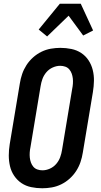

<svg xmlns="http://www.w3.org/2000/svg" viewBox="-20 -999 540 1027"><path d="M206 8Q176 8 147 2Q118 -4 95 -19.5Q72 -35 56 -58.5Q40 -82 33.5 -110Q27 -138 27 -167.5Q27 -197 32 -228L86 -552Q90 -578 98.5 -603Q107 -628 121.5 -650.5Q136 -673 156.5 -691.5Q177 -710 201.5 -722Q226 -734 252 -738.5Q278 -743 303 -743Q333 -743 362 -737Q391 -731 414.5 -715.5Q438 -700 453.5 -676.5Q469 -653 476 -625Q483 -597 482.5 -567.5Q482 -538 477 -507L423 -183Q419 -157 410.5 -132Q402 -107 387.5 -84.5Q373 -62 352.5 -43.5Q332 -25 307.5 -13Q283 -1 257 3.5Q231 8 206 8ZM207 -88Q227 -88 247 -97Q267 -106 281 -122.5Q295 -139 302 -158.5Q309 -178 312 -198L366 -523Q369 -537 370 -551.5Q371 -566 369.5 -579.5Q368 -593 363.5 -605.5Q359 -618 350.5 -628Q342 -638 329 -642.5Q316 -647 302 -647Q282 -647 262 -638Q242 -629 228 -612.5Q214 -596 207 -576.5Q200 -557 197 -537L143 -212Q140 -198 139 -183.5Q138 -169 139.5 -155.5Q141 -142 145.5 -129.5Q150 -117 158.5 -107Q167 -97 180 -92.5Q193 -88 207 -88ZM232 -804 187 -841 300 -979H412L478 -836L425 -809L347 -915Z"/></svg>

Font: Iosevka SS18
Style: Bold Italic
Weight: 700
Italic angle: -9°
Monospace: yes
Designer: Belleve Invis
Foundry: Belleve Invis
Version: Version 25.1.1; ttfautohint (v1.8.4)